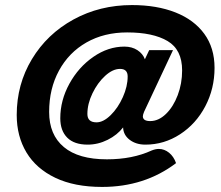

<svg xmlns="http://www.w3.org/2000/svg" viewBox="-20 -729 871 758"><path d="M46 -275Q46 -396 106 -495.5Q166 -595 270 -652Q374 -709 501 -709Q599 -709 672.5 -680Q746 -651 786.5 -595.5Q827 -540 827 -461Q827 -379 790.5 -309.5Q754 -240 691 -199Q628 -158 554 -158Q517 -158 492 -177Q467 -196 466 -226Q443 -196 405 -177Q367 -158 326 -158Q273 -158 245.5 -185.5Q218 -213 218 -262Q218 -333 254 -398.5Q290 -464 348.5 -504.5Q407 -545 471 -545Q501 -545 522.5 -531Q544 -517 552 -495L569 -531H663L549 -288Q544 -276 544 -270Q544 -251 573 -251Q606 -251 635 -279Q664 -307 681.5 -353Q699 -399 699 -451Q699 -533 641.5 -567Q584 -601 482 -601Q391 -601 321.5 -561.5Q252 -522 213 -450.5Q174 -379 174 -287Q174 -197 232 -148.5Q290 -100 402 -100Q503 -100 579 -135Q594 -141 607 -141Q629 -141 647.5 -126Q666 -111 675 -85Q551 9 383 9Q274 9 198.5 -27Q123 -63 84.5 -127Q46 -191 46 -275ZM484 -427Q484 -457 454 -457Q425 -457 395 -429.5Q365 -402 345 -360.5Q325 -319 325 -279Q325 -246 361 -246Q388 -246 417 -274.5Q446 -303 465 -345.5Q484 -388 484 -427Z"/></svg>

Font: K2D ExtraBold
Style: Italic
Weight: 800
Italic angle: -10°
Designer: Katatrad Aksorn Co.,Ltd.
Foundry: Cadson Demak Co.,Ltd.
Version: Version 1.000; ttfautohint (v1.6)